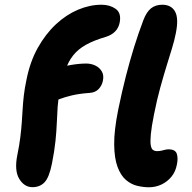

<svg xmlns="http://www.w3.org/2000/svg" viewBox="-20 -780 810 811"><path d="M117 10.6Q82.6 10.6 61.3 -24.5Q40 -59.6 53.2 -125.2Q61.6 -166.2 65.7 -199.2Q69.8 -232.2 71.9 -261.6Q74 -291 75.6 -318.9Q77.2 -346.8 80.7 -377.1Q84.2 -407.4 91.8 -443Q106.8 -519.4 139.7 -578.1Q172.6 -636.8 216.2 -677.4Q259.8 -718 309.6 -739Q359.4 -760 408.6 -760Q443.8 -760 468.5 -742.7Q493.2 -725.4 485.6 -685Q481 -662 466.2 -647Q451.4 -632 428.6 -624.8Q376.2 -609.4 343 -590.8Q309.8 -572.2 289 -546Q268.2 -519.8 255.7 -482.6Q243.2 -445.4 232 -391.2Q225.6 -360 223.5 -328.5Q221.4 -297 220 -261.6Q218.6 -226.2 214.3 -184.1Q210 -142 199.4 -89Q187.8 -30.4 168.1 -9.9Q148.4 10.6 117 10.6ZM175.6 -343Q148 -343 129.9 -358.1Q111.8 -373.2 116.4 -397.6Q123.2 -428.2 146.2 -451.8Q169.2 -475.4 203 -486.6Q245.6 -499.8 280.5 -505.7Q315.4 -511.6 344.8 -511.6Q364.6 -511.6 382.3 -503.3Q400 -495 409.8 -478.6Q419.6 -462.2 414.6 -438.8Q410.8 -419 396.8 -404.1Q382.8 -389.2 359 -387.6Q314.4 -384.4 283.9 -377.1Q253.4 -369.8 233.5 -362.1Q213.6 -354.4 200 -348.7Q186.4 -343 175.6 -343ZM608.8 11Q585 11 559.3 4.8Q533.6 -1.4 511.9 -20Q490.2 -38.6 476.6 -74.7Q463 -110.8 462.3 -169.7Q461.6 -228.6 479.4 -317Q495 -392.8 511.5 -457.3Q528 -521.8 546.2 -580.4Q564.4 -639 585.6 -695Q599 -730 618.1 -745Q637.2 -760 665.4 -760Q703.4 -760 719.4 -731.3Q735.4 -702.6 722.8 -640.2Q717 -610 706.5 -575.9Q696 -541.8 683.5 -501.2Q671 -460.6 657.1 -410.5Q643.2 -360.4 630.6 -297Q620 -244 617.1 -213.2Q614.2 -182.4 616.8 -166.8Q619.4 -151.2 626.5 -146.4Q633.6 -141.6 641.8 -141.6Q654 -141.6 662.4 -143.7Q670.8 -145.8 677.7 -147.5Q684.6 -149.2 692.2 -149.2Q720.6 -149.2 726.8 -130.4Q733 -111.6 727 -84.2Q721.6 -54.8 704.1 -33.5Q686.6 -12.2 661.9 -0.6Q637.2 11 608.8 11Z"/></svg>

Font: Shantell Sans Light
Style: Italic
Weight: 300
Italic angle: -11°
Designer: Stephen Nixon, Anya Danilova, Shantell Martin
Foundry: Arrow Type
Version: Version 1.008;[ac192a2d6]